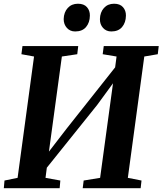

<svg xmlns="http://www.w3.org/2000/svg" viewBox="-20 -984 850 1004"><path d="M0 0 3.5 -40 72 -54 158 -688.5 92 -700.5 97.5 -743H389L384 -700.5L303.5 -688.5L228.5 -137.5L202.5 -148L328.5 -311.5L617.5 -676.5L575 -578L589.5 -688.5L517 -700.5L522.5 -743H810L805 -700.5L734.5 -688.5L648.5 -54L720 -40L715.5 0H412.5L417.5 -40L503.5 -54L577.5 -596.5L603.5 -593L488 -435L187.5 -60.5L229 -139L218 -54L295.5 -40L292 0ZM373 -819.5Q346.5 -819.5 329.8 -838Q313 -856.5 313 -884.5Q314 -920 334.2 -942.2Q354.5 -964.5 387.5 -964.5Q419 -964.5 434.8 -946.5Q450.5 -928.5 450 -902Q449.5 -866 430 -842.8Q410.5 -819.5 373 -819.5ZM562 -819.5Q535.5 -819.5 518.8 -838Q502 -856.5 502.5 -884.5Q503.5 -920 523.5 -942.2Q543.5 -964.5 576.5 -964.5Q607.5 -964.5 623.2 -946.5Q639 -928.5 638.5 -902Q638 -866 618.5 -842.8Q599 -819.5 562 -819.5Z"/></svg>

Font: Merriweather 48pt
Style: Bold Italic
Weight: 700
Italic angle: -7.8°
Version: Version 2.101